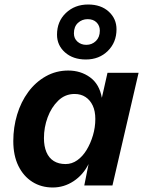

<svg xmlns="http://www.w3.org/2000/svg" viewBox="-20 -823 655 852"><path d="M214 9Q163 9 123.5 -16Q84 -41 61.5 -87Q39 -133 39 -197Q39 -258 56 -314.5Q73 -371 105.5 -415Q138 -459 183.5 -484.5Q229 -510 283 -510Q338 -510 379.5 -480Q421 -450 432 -389L457 -500H595L479 0H354L373 -95Q349 -47 306.5 -19Q264 9 214 9ZM271 -95Q299 -95 323 -112Q347 -129 364.5 -158Q382 -187 392.5 -222.5Q403 -258 403 -295Q403 -330 391.5 -354.5Q380 -379 359.5 -392.5Q339 -406 311 -406Q269 -406 238.5 -376.5Q208 -347 191.5 -302.5Q175 -258 175 -210Q175 -174 186 -148Q197 -122 218.5 -108.5Q240 -95 271 -95ZM371 -803Q428 -803 462.5 -771.5Q497 -740 497 -693Q497 -635 458.5 -597Q420 -559 361 -559Q304 -559 268.5 -590.5Q233 -622 233 -669Q233 -728 272.5 -765.5Q312 -803 371 -803ZM369 -738Q344 -738 326 -721.5Q308 -705 308 -675Q308 -652 324 -638Q340 -624 363 -624Q388 -624 405.5 -641Q423 -658 423 -687Q423 -709 408.5 -723.5Q394 -738 369 -738Z"/></svg>

Font: Kantumruy Pro SemiBold
Style: Italic
Weight: 600
Italic angle: -13°
Version: Version 1.002